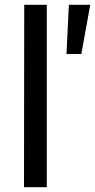

<svg xmlns="http://www.w3.org/2000/svg" viewBox="-20 -780 396 800"><path d="M175 0H80L81 -760H175ZM319 -555H257L267 -760H356Z"/></svg>

Font: Be Vietnam Pro Variable Thin
Style: Regular
Weight: 100
Designer: Lam Bao, Tony Le, Vietanh Nguyen
Foundry: Yellow Type Foundry
Version: Version 1.002